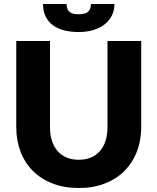

<svg xmlns="http://www.w3.org/2000/svg" viewBox="-20 -934 789 962"><path d="M374.5 -133.5Q408.5 -133.5 435.2 -144.8Q462 -156 480.5 -177Q499 -198 508.8 -228.2Q518.5 -258.5 518.5 -297V-728.5H687.5V-297Q687.5 -230 665.8 -174Q644 -118 603.5 -77.5Q563 -37 505 -14.5Q447 8 374.5 8Q301.5 8 243.5 -14.5Q185.5 -37 145 -77.5Q104.5 -118 83 -174Q61.5 -230 61.5 -297V-728.5H230.5V-297.5Q230.5 -259 240.2 -228.8Q250 -198.5 268.5 -177.2Q287 -156 313.8 -144.8Q340.5 -133.5 374.5 -133.5ZM374.5 -773.5Q335 -773.5 302.2 -781.8Q269.5 -790 245.8 -807.2Q222 -824.5 208.8 -851Q195.5 -877.5 195.5 -914H313.5Q313.5 -889.5 326.8 -876Q340 -862.5 374.5 -862.5Q409 -862.5 422.2 -876Q435.5 -889.5 435.5 -914H553.5Q553.5 -881.5 540.2 -855.5Q527 -829.5 503.2 -811.2Q479.5 -793 446.8 -783.2Q414 -773.5 374.5 -773.5Z"/></svg>

Font: Lato 2
Style: Regular
Weight: 900
Designer: Lukasz Dziedzic with Adam Twardoch and Botio Nikoltchev
Foundry: tyPoland Lukasz Dziedzic
Version: Version 2.015; 2015-08-06; http://www.latofonts.com/